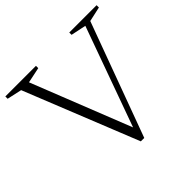

<svg xmlns="http://www.w3.org/2000/svg" viewBox="-175 -849 1031 1031"><g transform="rotate(-45 340.5 -333.5)"><path d="M78.5 -640 -5.5 -658.5V-676H227V-658.5L138 -640L372.5 -47H352.5L566.5 -640.5L480 -658.5V-676H687.5V-658.5L603.5 -640L364.5 9H338.5Z"/></g></svg>

Font: Newsreader 16pt 16pt Light
Style: Regular
Weight: 300
Version: Version 1.003